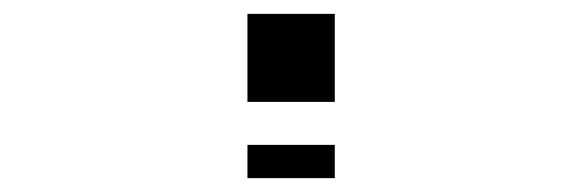

<svg xmlns="http://www.w3.org/2000/svg" viewBox="-20 -994 840 277"><path d="M337 -974H463V-847H337ZM337 -785H463V-737H337Z"/></svg>

Font: Digital Numbers
Style: Regular
Weight: 400
Version: Version 001.102